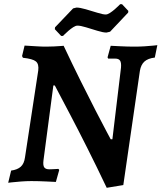

<svg xmlns="http://www.w3.org/2000/svg" viewBox="-20 -862 769 914"><path d="M515 -199 556 -540Q558 -564 551.5 -573.5Q545 -583 529 -583Q518 -583 507.5 -583Q497 -583 495 -583L492 -589L507 -644Q507 -644 518.5 -643.5Q530 -643 548.5 -642Q567 -641 586 -640.5Q605 -640 620 -640Q643 -640 668 -641.5Q693 -643 711 -645Q729 -647 729 -647L717 -588Q684 -584 667.5 -569Q651 -554 646 -525L567 19L488 32Q440 -69 395.5 -157.5Q351 -246 316 -312.5Q281 -379 261 -417Q241 -455 241 -455H234L187 -99Q184 -75 190.5 -65.5Q197 -56 215 -56Q220 -56 230.5 -56.5Q241 -57 249.5 -57.5Q258 -58 258 -58L262 -53L246 4Q246 4 234 3.5Q222 3 203.5 2Q185 1 165 0.5Q145 0 129 0Q106 0 80 2Q54 4 36.5 6Q19 8 19 8L33 -50Q63 -54 79 -68.5Q95 -83 99 -113L162 -526Q166 -557 151 -569.5Q136 -582 89 -587Q88 -590 87 -591.5Q86 -593 85 -595L97 -645Q97 -645 114.5 -644Q132 -643 155.5 -641.5Q179 -640 200 -640Q219 -640 238 -641Q257 -642 270 -643Q283 -644 283 -644Q324 -557 363.5 -477.5Q403 -398 435.5 -335Q468 -272 487.5 -235.5Q507 -199 507 -199ZM271 -691 241 -723 242 -732 328 -822 344 -826Q360 -826 388 -818Q416 -810 443 -801.5Q470 -793 483 -793Q492 -793 503.5 -800.5Q515 -808 526 -817.5Q537 -827 544.5 -834.5Q552 -842 552 -842H561L591 -810L590 -802L504 -711L487 -707Q471 -707 443.5 -715.5Q416 -724 389.5 -732Q363 -740 349 -740Q340 -740 328.5 -732.5Q317 -725 306 -715.5Q295 -706 287.5 -698.5Q280 -691 280 -691Z"/></svg>

Font: Alegreya SemiBold
Style: Italic
Weight: 600
Italic angle: -7°
Designer: Juan Pablo del Peral
Foundry: Huerta Tipografica
Version: Version 2.009